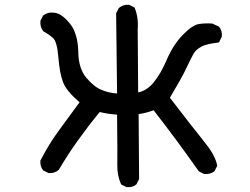

<svg xmlns="http://www.w3.org/2000/svg" viewBox="-20 -768 1040 800"><path d="M506.3 11.2 486.8 1.5 484.9 0.5 483.9 -1.5Q467.8 -38.1 468.8 -81.5Q469.7 -123 467.8 -290.5Q430.7 -292.5 395.5 -301.3Q348.1 -243.7 306.2 -185.1Q262.7 -124.5 225.6 -61.5L225.1 -60.5L224.6 -60.1Q207 -44.9 183.1 -46.9H182.1L181.2 -47.4L161.6 -57.1L160.2 -57.6L159.7 -58.6Q146.5 -74.2 148.4 -98.1V-99.1L148.9 -100.1Q182.6 -166 226.6 -226.1Q269 -283.7 311.5 -341.8Q283.7 -365.7 266.6 -386.5Q249.5 -407.2 242.7 -425.8Q228.5 -462.4 223.1 -530.3Q217.8 -594.7 200.7 -609.9Q182.1 -626 161.1 -637.2L160.2 -638.2L159.2 -639.2Q146.5 -656.2 148.4 -680.2V-681.2L148.9 -682.1L158.7 -701.7L159.2 -703.1L160.6 -703.6Q180.2 -719.2 208 -714.8Q239.3 -710.4 272 -668.5Q283.2 -654.8 290.5 -637Q297.9 -619.1 301.8 -598.1Q305.7 -577.1 306.2 -552.2Q306.6 -516.6 315.2 -489.7Q323.7 -462.9 339.4 -444.3Q355.5 -425.3 371.6 -412.4Q387.7 -399.4 403.8 -393.1Q433.1 -380.9 467.8 -378.4L463.9 -710.9V-712.4L464.4 -713.4L474.1 -732.9L474.6 -733.9L475.6 -734.9Q493.2 -750 517.1 -748H518.1L519 -747.6L538.6 -737.8L540.5 -736.8L541.5 -734.4Q557.6 -694.3 553.7 -646.5L555.7 -382.8Q592.3 -390.6 619.6 -423.8Q627 -433.1 634.3 -443.6Q641.6 -454.1 648.7 -466.3Q655.8 -478.5 662.4 -491.9Q668.9 -505.4 675.3 -520Q701.2 -580.6 740.7 -621.6Q781.2 -663.6 809.1 -668Q835.9 -671.9 863.8 -669.9H864.7L865.7 -669.4L891.1 -657.7L892.1 -657.2L893.1 -656.2Q899.9 -648.4 902.6 -638.4Q905.3 -628.4 904.3 -616.7V-615.7L903.8 -614.7L894 -594.2L892.6 -591.3L889.2 -590.8Q872.6 -588.9 858.9 -586.2Q845.2 -583.5 835.2 -580.3Q825.2 -577.1 818.4 -573.2Q797.4 -562 786.6 -544.4Q775.9 -525.4 756.3 -483.9Q746.6 -462.9 729.5 -432.4Q712.4 -401.9 688 -360.8Q781.7 -238.3 828.1 -181.2Q840.3 -166 849.9 -152.6Q859.4 -139.2 866.5 -126.5Q873.5 -113.8 878.2 -101.8Q882.8 -89.8 884.8 -79.1L885.3 -77.1L884.3 -75.7L874.5 -56.2L873.5 -54.7L872.6 -53.7Q855.5 -41 831.5 -43H830.6L829.6 -43.5L810.1 -53.2L808.6 -54.2L807.6 -55.2Q761.7 -120.6 713.9 -185.1Q690.9 -216.3 667.2 -247.3Q643.6 -278.3 620.1 -308.6Q588.9 -296.9 557.6 -292.5L559.6 -23.4V-22L559.1 -21L549.3 -1.5L548.8 0L547.9 0.5Q540 7.3 530 10Q520 12.7 508.3 11.7H507.3Z"/></svg>

Font: NaikaiFont
Style: SemiBold
Weight: 600
Version: Version 1.89